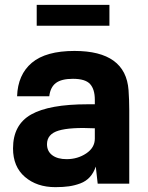

<svg xmlns="http://www.w3.org/2000/svg" viewBox="-20 -750 603 784"><path d="M284.2 -542Q493.2 -542 504.9 -381.8Q507.8 -341.3 507.8 -299.8V0H378.9L371.1 -69.8Q362.3 -43.9 346.7 -26.9Q331.1 -9.8 308.3 -1.2Q285.6 7.3 262 10.7Q238.3 14.2 206.1 14.2Q130.4 14.2 81.8 -27.6Q33.2 -69.3 33.2 -144Q33.2 -240.7 107.2 -282.5Q181.2 -324.2 337.9 -324.2H367.2V-342.8Q367.2 -385.3 347.9 -406.7Q328.6 -428.2 277.8 -428.2Q231 -428.2 208.3 -411.1Q185.5 -394 181.2 -356.9H49.8Q52.7 -445.3 110.1 -493.7Q167.5 -542 284.2 -542ZM129.9 -645V-730H426.8V-645ZM171.9 -161.1Q171.9 -132.3 193.4 -116.2Q214.8 -100.1 252 -100.1Q296.9 -100.1 332 -123.5Q367.2 -147 367.2 -184.1V-226.1Q267.1 -231 219.5 -216.8Q171.9 -202.6 171.9 -161.1Z"/></svg>

Font: Nacelle Bold
Style: Regular
Weight: 700
Designer: Sora Sagano
Foundry: Sora Sagano
Version: Version 1.000;FEAKit 1.0